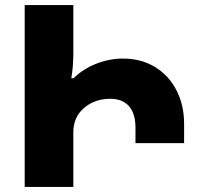

<svg xmlns="http://www.w3.org/2000/svg" viewBox="-20 -734 779 754"><path d="M703 -248V-172H512V-233Q512 -288 486.5 -317Q461 -346 413 -346Q352 -346 310 -310Q268 -274 268 -215V0H77V-714H268V-529Q268 -471 260 -427H268V-426Q307 -464 358.5 -484Q410 -504 463 -504Q534 -504 588.5 -471Q643 -438 673 -379.5Q703 -321 703 -248Z"/></svg>

Font: Noto Sans Armenian Black
Style: Regular
Weight: 900
Designer: Monotype Design team
Foundry: Monotype Imaging Inc.
Version: Version 1.000